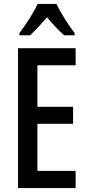

<svg xmlns="http://www.w3.org/2000/svg" viewBox="-20 -960 452 980"><path d="M366 0H72V-714H366V-627H171V-415H353V-328H171V-88H366ZM268 -940Q284 -907 309.5 -866Q335 -825 361 -791V-780H307Q287 -798 264.5 -821.5Q242 -845 220 -872Q197 -845 174 -820.5Q151 -796 134 -780H79V-791Q105 -825 131.5 -867Q158 -909 172 -940Z"/></svg>

Font: Noto Sans Tamil ExtraCondensed Medium
Style: Regular
Weight: 500
Width: 2
Designer: Jelle Bosma - Monotype Design Team
Foundry: Monotype Imaging Inc.
Version: Version 2.004; ttfautohint (v1.8.4.7-5d5b)